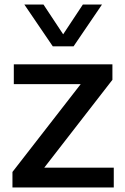

<svg xmlns="http://www.w3.org/2000/svg" viewBox="-20 -828 552 848"><path d="M35 0V-68.5L336.5 -456.5H41V-544H476.5V-475.5L175.5 -87.5H482.5V0ZM213 -623.5 87.5 -808H172L259 -676.5L346 -808H430.5L305 -623.5Z"/></svg>

Font: Encode Sans SmExp Md
Style: Regular
Weight: 500
Width: 6
Designer: Multiple Designers
Foundry: Impallari Type
Version: Version 3.002; ttfautohint (v1.8.3) -l 8 -r 50 -G 200 -x 14 